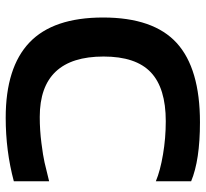

<svg xmlns="http://www.w3.org/2000/svg" viewBox="-44 -675 728 680"><g transform="rotate(90 320.0 -335.0)"><path d="M622.1 -522.9Q584.5 -538.6 526.9 -548.3Q469.2 -558.1 409.2 -558.1Q292 -558.1 236.1 -505.1Q180.2 -452.1 180.2 -337.9Q180.2 -111.8 394 -111.8Q440.9 -111.8 486.6 -117.7Q532.2 -123.5 554.9 -128.7Q577.6 -133.8 622.1 -145V-20Q514.6 8.8 397 8.8Q218.8 8.8 130.4 -75.4Q42 -159.7 42 -335.9Q42 -514.6 132.3 -596.9Q222.7 -679.2 413.1 -679.2Q547.4 -679.2 622.1 -647.9Z"/></g></svg>

Font: LT Wave Text Bold
Style: Regular
Weight: 700
Designer: Daniel Lyons
Version: Version 2.5 (Glyphs App)